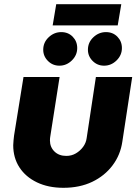

<svg xmlns="http://www.w3.org/2000/svg" viewBox="-20 -882 661 915"><path d="M610 -515 563 -207Q554 -144 516.5 -94Q479 -44 419.5 -15.5Q360 13 282 13Q210 13 156 -13Q102 -39 72.5 -84.5Q43 -130 43 -190Q43 -200 44.5 -213Q46 -226 47 -236L92 -515H264L220 -234Q219 -230 218.5 -223.5Q218 -217 218 -213Q218 -181 239.5 -160Q261 -139 296 -139Q321 -139 341.5 -151Q362 -163 376 -182Q390 -201 393 -224L437 -515ZM476 -569Q444 -569 421.5 -591.5Q399 -614 399 -645Q399 -680 425 -704.5Q451 -729 485 -729Q518 -729 539.5 -707Q561 -685 561 -653Q561 -619 535.5 -594Q510 -569 476 -569ZM263 -569Q231 -569 208.5 -591.5Q186 -614 186 -645Q186 -680 212 -704.5Q238 -729 272 -729Q305 -729 326.5 -707Q348 -685 348 -653Q348 -619 322.5 -594Q297 -569 263 -569ZM231 -761 248 -862H558L541 -761Z"/></svg>

Font: MuseoModerno Thin ExtraBold
Style: Italic
Weight: 800
Italic angle: -9°
Version: Version 1.003